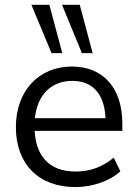

<svg xmlns="http://www.w3.org/2000/svg" viewBox="-20 -758 562 787"><path d="M289.2 8.8C357.8 8.8 430.4 -15.7 473.5 -55.9L446.1 -111.8C398 -71.6 346.1 -54.9 289.2 -54.9C181.4 -54.9 121.6 -119.6 121.6 -239.2V-245.1C121.6 -351 176.5 -426.5 276.5 -426.5C365.7 -426.5 412.7 -364.7 412.7 -260.8L428.4 -273.5H105.9V-221.6H481.4V-252C481.4 -397.1 402.9 -485.3 274.5 -485.3C139.2 -485.3 45.1 -385.3 45.1 -237.3C45.1 -85.3 138.2 8.8 289.2 8.8ZM315.7 -540.2H359.8L306.9 -738.2H234.3ZM191.2 -540.2H235.3L182.4 -738.2H108.8Z"/></svg>

Font: LL Pando Sans
Style: Regular
Weight: 400
Designer: Joshua Smith
Foundry: Joshua Smith
Version: Version 1.000;Glyphs 3.2.1 (3258)